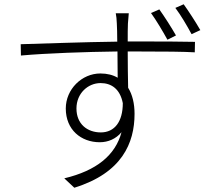

<svg xmlns="http://www.w3.org/2000/svg" viewBox="-20 -833 1040 899"><path d="M918 -692C895 -732 863 -781 840 -813L801 -796C826 -763 855 -714 877 -673ZM804 -667C783 -704 749 -757 726 -789L687 -772C711 -739 742 -687 764 -647ZM452 -213C389 -213 338 -252 338 -325C338 -396 392 -444 451 -444C501 -444 542 -417 555 -350C555 -264 517 -213 452 -213ZM578 -639C578 -674 578 -704 579 -723C580 -734 582 -763 583 -771H522C524 -763 527 -737 527 -723C528 -705 529 -674 529 -638C371 -636 183 -629 77 -626L78 -573C202 -584 379 -590 530 -592C530 -547 531 -501 531 -469C509 -482 482 -489 450 -489C363 -489 288 -415 288 -325C288 -225 360 -167 447 -167C487 -167 523 -183 549 -214C520 -106 432 -34 281 2L328 46C551 -23 610 -163 610 -300C610 -348 600 -390 580 -422C579 -468 578 -532 578 -592H613C757 -592 840 -591 892 -588L893 -637C850 -638 745 -639 613 -639Z"/></svg>

Font: Noto Sans JP Light
Style: Regular
Weight: 300
Designer: Ryoko NISHIZUKA (kana & ideographs); Paul D. Hunt (Latin, Greek & Cyrillic); Wenlong ZHANG (bopomofo); Sandoll Communica
Foundry: Adobe Systems Incorporated
Version: Version 1.004;PS 1.004;hotconv 1.0.82;makeotf.lib2.5.63406